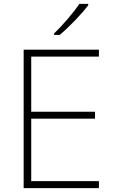

<svg xmlns="http://www.w3.org/2000/svg" viewBox="-20 -970 591 990"><path d="M435 -943V-950H389C361 -907 301 -837 259 -798V-790H288C339 -833 402 -899 435 -943ZM490 0V-36H141V-358H470V-394H141V-678H490V-714H102V0Z"/></svg>

Font: Noto Sans Thai Looped ExtraLight
Style: Regular
Weight: 200
Designer: Sasikarn Vongin, Ben Mitchell
Foundry: The Fontpad Ltd
Version: Version 1.001